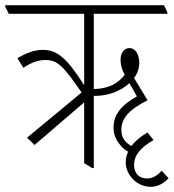

<svg xmlns="http://www.w3.org/2000/svg" viewBox="-43 -642 669 739"><path d="M90 -84 281 -248V-14L312 5H318V-273C320 -273 322 -273 324 -273C374 -273 423 -292 455 -322L484 -271C421 -236 394 -198 394 -151C394 -126 403 -104 418 -86C426 -75 437 -66 450 -58C444 -45 441 -31 441 -17C441 9 453 33 472 51C489 67 512 77 537 77C563 77 586 65 606 44L579 15C562 35 543 45 523 45C492 45 473 25 473 -7C473 -42 494 -72 548 -103L525 -132C497 -116 476 -98 463 -80C437 -94 424 -114 424 -142C424 -186 453 -220 525 -256L473 -342C486 -359 493 -379 493 -401C493 -432 478 -457 456 -457C435 -457 421 -439 421 -411C421 -393 426 -374 437 -354C410 -319 374 -301 318 -299V-589H601V-595L588 -622H-23V-616L-9 -589H281V-314C212 -422 176 -450 121 -450C90 -450 60 -439 24 -418L47 -381C78 -402 105 -411 132 -411C177 -411 200 -390 271 -286L61 -112Z"/></svg>

Font: Noto Serif Devanagari ExtraCondensed ExtraLight
Style: Regular
Weight: 200
Width: 2
Designer: Universal Thirst, Indian Type Foundry and the Monotype Design Team
Foundry: Monotype Imaging Inc.
Version: Version 2.004